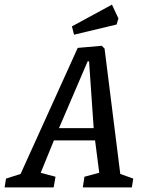

<svg xmlns="http://www.w3.org/2000/svg" viewBox="-61 -810 633 830"><path d="M515 -38 509 0H297L304 -46L368 -63L350 -203H172L115 -63L179 -46L171 0H-41L-35 -38L28 -58L275 -603L379 -612L391 -600L459 -58ZM194 -256H344L324 -545H318ZM250 -696 423 -790 451 -730 443 -704 259 -660Z"/></svg>

Font: Grenze
Style: Italic
Weight: 400
Italic angle: -10°
Designer: Renata Polastri
Foundry: Omnibus-Type
Version: Version 1.002; ttfautohint (v1.8)